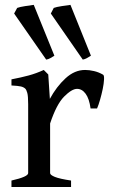

<svg xmlns="http://www.w3.org/2000/svg" viewBox="-20 -749 452 769"><path d="M393.1 -449.7Q397.5 -446.8 396.7 -430.7Q396 -414.6 391.4 -392.3Q386.7 -370.1 380.6 -348.9Q374.5 -327.6 368.7 -314.5H342.8Q337.4 -354 323 -373.5Q308.6 -393.1 288.6 -393.1Q267.6 -393.1 236.8 -362.1Q206.1 -331.1 180.7 -254.4V-55.7Q180.7 -48.3 199.7 -40.5Q218.8 -32.7 264.6 -25.9V0H25.9V-25.9Q92.8 -41 92.8 -55.7V-331.5Q92.8 -363.8 89.4 -376.5Q85.9 -389.2 81.5 -393.6Q75.2 -399.9 64 -402.6Q52.7 -405.3 25.9 -406.7V-431.2Q64.5 -438.5 95 -446.8Q125.5 -455.1 155.3 -468.8L173.3 -450.7L179.7 -353Q206.1 -401.9 242.4 -435.3Q278.8 -468.8 320.8 -468.8Q337.4 -468.8 356.4 -464.4Q375.5 -460 393.1 -449.7ZM36.6 -694.8 48.8 -717.3Q59.1 -721.2 81.1 -724.6Q103 -728 115.2 -729.5L197.8 -525.9Q188.5 -520 181.2 -515.9Q173.8 -511.7 165 -510.3ZM183.6 -694.8 195.3 -717.3Q205.6 -721.2 227.8 -724.6Q250 -728 262.2 -729.5L344.2 -525.9Q335 -520 327.4 -515.9Q319.8 -511.7 311.5 -510.3Z"/></svg>

Font: Gentium Book Plus
Style: Regular
Weight: 400
Designer: Victor Gaultney, Annie Olsen, Iska Routamaa, Becca Hirsbrunner
Foundry: SIL International
Version: Version 6.101